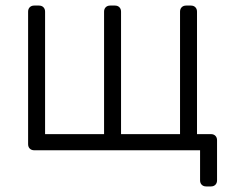

<svg xmlns="http://www.w3.org/2000/svg" viewBox="-20 -540 835 690"><path d="M721 130Q711 130 705 124Q699 118 699 108V0H103Q93 0 87 -6Q81 -12 81 -22V-498Q81 -508 87 -514Q93 -520 103 -520H120Q130 -520 136 -514Q142 -508 142 -498V-58H354V-498Q354 -508 360 -514Q366 -520 376 -520H393Q403 -520 409 -514Q415 -508 415 -498V-58H627V-498Q627 -508 633 -514Q639 -520 649 -520H666Q676 -520 682 -514Q688 -508 688 -498V-58H738Q748 -58 754 -52Q760 -46 760 -36V108Q760 118 754 124Q748 130 738 130Z"/></svg>

Font: Rubik Light
Style: Regular
Weight: 300
Designer: Hubert and Fischer
Foundry: Hubert and Fischer
Version: Version 2.300;gftools[0.9.30]